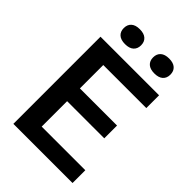

<svg xmlns="http://www.w3.org/2000/svg" viewBox="-271 -1046 1153 1153"><g transform="rotate(45 306.0 -469.5)"><path d="M73 0V-740H570.5V-631.5H205V-108.5H575.5V0ZM153.5 -324.5V-433H520.5V-324.5ZM457.5 -812.5Q421.5 -812.5 402.8 -829.2Q384 -846 384 -875.5Q384 -905.5 402.8 -922.2Q421.5 -939 457.5 -939Q493.5 -939 512.2 -922.2Q531 -905.5 531 -875.5Q531 -846 512.2 -829.2Q493.5 -812.5 457.5 -812.5ZM208.5 -812.5Q172.5 -812.5 153.8 -829.2Q135 -846 135 -875.5Q135 -905.5 153.8 -922.2Q172.5 -939 208.5 -939Q244.5 -939 263.2 -922.2Q282 -905.5 282 -875.5Q282 -846 263.2 -829.2Q244.5 -812.5 208.5 -812.5Z"/></g></svg>

Font: Encode Sans Condensed Thin SemiBold
Style: Regular
Weight: 600
Version: Version 3.002